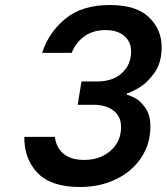

<svg xmlns="http://www.w3.org/2000/svg" viewBox="-20 -737 665 766"><path d="M77 -191H199Q204 -148 233.5 -123.5Q263 -99 316 -99Q380 -99 421.5 -136Q463 -173 463 -230Q463 -273 432.5 -296Q402 -319 353 -319H290L305 -412H368Q430 -412 466.5 -445.5Q503 -479 503 -532Q503 -571 475.5 -594Q448 -617 401 -617Q351 -617 316.5 -592Q282 -567 266 -526H148Q174 -607 240.5 -662Q307 -717 418 -717Q524 -717 574.5 -668Q625 -619 625 -549Q625 -485 594.5 -444Q564 -403 529.5 -384Q495 -365 487 -365L486 -359Q497 -357 518.5 -346Q540 -335 560 -306.5Q580 -278 580 -232Q580 -163 543.5 -108Q507 -53 443 -22Q379 9 299 9Q183 9 129.5 -47.5Q76 -104 77 -191Z"/></svg>

Font: Be Vietnam SemiBold
Style: Italic
Weight: 600
Italic angle: -9.556°
Designer: Gabriel Lam
Foundry: TypeRant
Version: Version 3.000